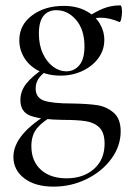

<svg xmlns="http://www.w3.org/2000/svg" viewBox="-20 -415 487 716"><path d="M30 170Q30 84 172 2L183 14Q141 36 119 62Q97 88 97 130Q97 186 132.5 218Q168 250 228 250Q291 250 330.5 215Q370 180 370 121Q370 80 351 61Q332 42 300.5 37Q269 32 213 32Q136 31 96 17.5Q56 4 56 -42Q56 -75 78 -103Q100 -131 145 -161L156 -153Q133 -136 123 -120.5Q113 -105 113 -85Q113 -51 143.5 -40Q174 -29 252 -29Q307 -28 341.5 -23Q376 -18 403 4.5Q430 27 430 75Q430 130 395 177.5Q360 225 302.5 253Q245 281 180 281Q111 281 70.5 250Q30 219 30 170ZM52 -265Q52 -322 99.5 -357.5Q147 -393 217 -393Q265 -393 299.5 -375Q334 -357 351.5 -328Q369 -299 369 -266Q369 -229 347.5 -199Q326 -169 288.5 -151Q251 -133 206 -133Q159 -133 124 -151Q89 -169 70.5 -199.5Q52 -230 52 -265ZM295 -242Q295 -304 264 -340.5Q233 -377 190 -377Q159 -377 142 -355.5Q125 -334 125 -290Q125 -247 140 -215Q155 -183 178.5 -166Q202 -149 227 -149Q257 -149 276 -172Q295 -195 295 -242ZM429 -395Q432 -395 433.5 -387.5Q435 -380 435 -371Q435 -358 432 -344.5Q429 -331 425 -333Q388 -349 356 -349Q335 -349 309 -341L301 -316L302 -349Q337 -372 366 -383.5Q395 -395 429 -395Z"/></svg>

Font: Cormorant Garamond Medium
Style: Regular
Weight: 500
Designer: Christian Thalmann (Catharsis Fonts)
Foundry: Catharsis Fonts
Version: Version 4.000